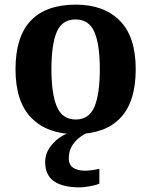

<svg xmlns="http://www.w3.org/2000/svg" viewBox="-20 -569 653 829"><path d="M305 10Q185 10 116 -59.5Q47 -129 47 -270Q47 -411 113 -480Q179 -549 308 -549Q428 -549 497 -480Q566 -411 566 -270Q566 -129 499.5 -59.5Q433 10 305 10ZM307 -53Q365 -53 388 -108.5Q411 -164 411 -270Q411 -377 387.5 -431Q364 -485 306 -485Q248 -485 225 -431Q202 -377 202 -270Q202 -164 225.5 -108.5Q249 -53 307 -53ZM324 240Q251 240 213 213.5Q175 187 175 130Q175 99 192 72Q209 45 236 26Q263 7 293 0H370Q349 6 327.5 21.5Q306 37 291.5 60Q277 83 277 115Q277 143 296.5 155.5Q316 168 346 168Q360 168 375.5 166Q391 164 409 160V224Q393 231 366.5 235.5Q340 240 324 240Z"/></svg>

Font: NotoSerif-Bold
Style: Regular
Weight: 700
Designer: Monotype Design Team
Foundry: Monotype Imaging Inc.
Version: Version 2.007; ttfautohint (v1.8) -l 8 -r 50 -G 200 -x 14 -D